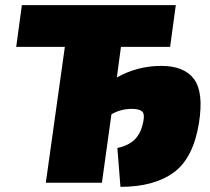

<svg xmlns="http://www.w3.org/2000/svg" viewBox="-20 -710 815 746"><path d="M450 -528 434 -409Q514 -454 607 -454Q696 -454 734 -402.5Q772 -351 753 -232Q731 -95 654.5 -39.5Q578 16 448 16L436 -135Q482 -145 505.5 -170Q529 -195 537 -239Q543 -268 531.5 -277.5Q520 -287 493 -287Q449 -287 413 -266L376 0H158L232 -528H43L65 -690H663L641 -528Z"/></svg>

Font: Exo 2.0 Black
Style: Italic
Weight: 900
Italic angle: -8°
Designer: Natanael Gama
Version: Version 1.001;PS 001.001;hotconv 1.0.70;makeotf.lib2.5.58329